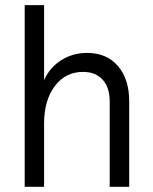

<svg xmlns="http://www.w3.org/2000/svg" viewBox="-20 -720 588 740"><path d="M402.8 -329.1Q402.8 -382.8 375.7 -412.8Q348.6 -442.9 299.8 -442.9Q232.4 -442.9 191.2 -388.2Q149.9 -333.5 149.9 -243.2V0H75.2V-700.2H149.9V-411.1Q170.9 -459 215.3 -487.5Q259.8 -516.1 315.9 -516.1Q390.6 -516.1 434.3 -465.8Q478 -415.5 478 -329.1V0H402.8Z"/></svg>

Font: Uncut Sans
Style: Regular
Weight: 400
Designer: Kasper Nordkvist
Foundry: UNCUT.wtf
Version: Version 1.304;Glyphs 3.2 (3246)